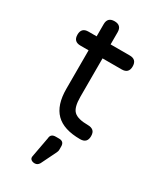

<svg xmlns="http://www.w3.org/2000/svg" viewBox="-212 -697 843 1000"><g transform="rotate(30 209.5 -197.0)"><path d="M176 227.5C187.5 227.5 196 222 202.5 211C202.5 211 244.5 125.5 244.5 125.5C244.5 125.5 244.5 125.5 244.5 125.5C246.5 121.5 248.5 117.5 250 113C251.5 109 252 105 252 100.5C252 100.5 252 81.5 252 81.5C252 81.5 252 81.5 252 81.5C252 62 242 52 222 52C222 52 202.5 52 202.5 52C202.5 52 202.5 52 202.5 52C182 52 171.5 61 170.5 79.5C170.5 79.5 148 201 148 201C148 201 148 201 148 201C146.5 209.5 148.5 216 154 220.5C159.5 225 166.5 227.5 176 227.5C176 227.5 176 227.5 176 227.5ZM318 0C346 0 360 -14 360 -42C360 -42 360 -42 360 -42C360 -56.5 356.5 -67.5 349 -74C341.5 -80.5 331 -84 318 -84C318 -84 318 -84 318 -84C276 -84 247.5 -91.5 232 -106.5C216.5 -121 209 -149.5 209 -192C209 -192 209 -423 209 -423C209 -423 324 -423 324 -423C324 -423 324 -423 324 -423C352 -423 366 -437 366 -465C366 -465 366 -465 366 -465C366 -493 352 -507 324 -507C324 -507 209 -507 209 -507C209 -507 209 -580 209 -580C209 -580 209 -580 209 -580C209 -608 195 -622 167 -622C167 -622 167 -622 167 -622C139 -622 125 -608 125 -580C125 -580 125 -507 125 -507C125 -507 76 -507 76 -507C76 -507 76 -507 76 -507C48 -507 34 -493 34 -465C34 -465 34 -465 34 -465C34 -437 48 -423 76 -423C76 -423 125 -423 125 -423C125 -423 125 -192 125 -192C125 -192 125 -192 125 -192C125 -126.5 140.5 -78.5 172 -47C203.5 -15.5 252 0 318 0C318 0 318 0 318 0Z"/></g></svg>

Font: Jura-Fortis-Bold
Style: Bold
Weight: 500
Designer: Daniel Johnson, Alexei Vanyashin, Mirko Velimirovic
Foundry: Daniel Johnson
Version: ""